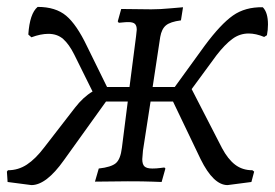

<svg xmlns="http://www.w3.org/2000/svg" viewBox="-33 -525 796 556"><path d="M743 -454Q743 -438 740 -423L732 -418Q708 -428 687 -428Q661 -428 639.5 -412Q618 -396 594 -365L522 -267L610 -96Q627 -64 648 -48Q669 -32 698 -32L703 -28L695 2L626 11Q585 11 548 -64L468 -231H403L381 -89Q379 -69 379 -64Q379 -49 385.5 -43Q392 -37 408 -37Q420 -37 431 -38.5Q442 -40 443 -40L446 -37L435 2Q432 2 407.5 1Q383 0 337 0L242 1L253 -37Q289 -41 302.5 -52.5Q316 -64 320 -97L337 -231H274L152 -61Q101 11 58 11L-11 2L-13 -28L-10 -32Q20 -32 45 -48.5Q70 -65 95 -98L184 -213Q208 -244 235 -260L182 -367Q167 -397 150 -412Q133 -427 107 -427Q85 -427 58 -417L49 -425Q53 -486 76 -505Q128 -505 158.5 -479.5Q189 -454 219 -391L277 -273H342L361 -420Q363 -436 363 -439Q363 -451 357.5 -456Q352 -461 339 -461Q330 -461 322 -460Q314 -459 311 -459L308 -463L318 -499L405 -498Q431 -498 462 -501Q493 -504 497 -504L491 -466Q460 -462 447.5 -451.5Q435 -441 431 -418L409 -273H473L560 -393Q606 -455 641.5 -480Q677 -505 728 -504Q743 -489 743 -454Z"/></svg>

Font: Alegreya SC
Style: Italic
Weight: 400
Italic angle: -7°
Designer: Juan Pablo del Peral
Foundry: Huerta Tipografica
Version: Version 2.007; ttfautohint (v1.6)